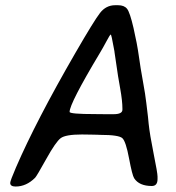

<svg xmlns="http://www.w3.org/2000/svg" viewBox="-20 -717 665 726"><path d="M357.9 -517.1Q243.2 -325.7 243.2 -293.9Q243.2 -285.6 340.3 -285.6L379.4 -285.2H409.2Q442.9 -285.2 442.9 -302.2V-306.6Q442.9 -335 434.6 -381.6Q426.3 -428.2 426.3 -429.7L413.1 -519L412.6 -523.4L410.2 -536.1Q401.4 -586.4 398.7 -586.4Q396 -586.4 382.6 -561Q369.1 -535.6 357.9 -517.1ZM415.5 -697.3H426.3Q449.7 -697.3 460.4 -683.8Q471.2 -670.4 484.9 -611.1Q498.5 -551.8 504.9 -505.6Q511.2 -459.5 520.5 -409.2Q529.8 -358.9 533.2 -327.9Q536.6 -296.9 539.6 -274.9L542 -250Q546.4 -208 561 -135.5Q575.7 -63 575.7 -49.3V-40Q575.7 -13.7 554.2 -13.7Q506.3 -13.7 487.3 -43Q480 -54.2 468 -117.9Q456.1 -181.6 442.9 -194.3Q429.7 -207 359.4 -207L348.1 -207.5Q336.9 -208 325.2 -208L290 -208.5Q228 -208.5 209.5 -194.6Q190.9 -180.7 154.8 -115.7Q118.7 -50.8 112.8 -44.9Q79.6 -11.7 39.1 -11.7Q18.6 -11.7 18.6 -25.4Q18.6 -33.2 40.5 -84Q116.2 -259.3 264.6 -516.1Q335.4 -638.7 358.2 -668Q380.9 -697.3 415.5 -697.3Z"/></svg>

Font: Averia Sans Libre
Style: Italic
Weight: 400
Italic angle: -7.90001°
Version: Version 1.002